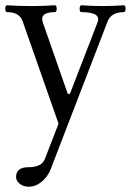

<svg xmlns="http://www.w3.org/2000/svg" viewBox="-21 -438 496 728"><path d="M88 270Q68 270 54 259Q40 248 40 233Q40 196 87 196Q137 196 149 165L201 31L65 -357Q53 -392 6 -392Q-1 -392 -1 -405Q-1 -418 6 -418Q51 -415 97 -415Q142 -415 187 -418Q194 -418 194 -405Q194 -392 187 -392Q127 -392 142 -351L236 -82H244L348 -351Q366 -392 288 -392Q281 -392 281 -405Q281 -418 288 -418Q329 -415 368 -415Q408 -415 448 -418Q455 -418 455 -405Q455 -392 448 -392Q401 -392 387 -357L171 204Q160 232 137 251Q114 270 88 270Z"/></svg>

Font: Junicode
Style: Regular
Weight: 400
Designer: Peter S. Baker
Version: Version 2.100; ttfautohint (v1.8.4)